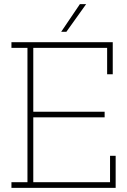

<svg xmlns="http://www.w3.org/2000/svg" viewBox="-20 -903 611 923"><path d="M536 0V-154H509V-27H140V-339H483V-366H140V-673H495V-546H522V-700H35V-673H112V-27H35V0ZM299 -750Q323 -783 346.5 -816.5Q370 -850 394 -883H364Q341 -850 319 -816.5Q297 -783 274 -750Z"/></svg>

Font: Josefin Slab Thin Light
Style: Regular
Weight: 300
Version: Version 2.000